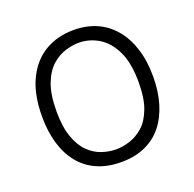

<svg xmlns="http://www.w3.org/2000/svg" viewBox="-122 -798 948 936"><g transform="rotate(-20 352.5 -329.5)"><path d="M354 13Q282 13 227.5 -11.5Q173 -36 137 -81.5Q101 -127 83 -189Q65 -251 65 -327Q65 -441 102 -518Q139 -595 204 -633.5Q269 -672 353 -672Q419 -672 471.5 -649Q524 -626 562 -581Q600 -536 620.5 -472Q641 -408 641 -326Q641 -251 622.5 -188.5Q604 -126 568.5 -81Q533 -36 479 -11.5Q425 13 354 13ZM351 -54Q384 -54 421 -65.5Q458 -77 491 -105.5Q524 -134 544.5 -187.5Q565 -241 565 -325Q565 -426 535 -487Q505 -548 457.5 -576.5Q410 -605 355 -605Q324 -605 287 -594Q250 -583 216.5 -554Q183 -525 161.5 -470Q140 -415 140 -327Q140 -246 159 -193Q178 -140 209 -109.5Q240 -79 277.5 -66.5Q315 -54 351 -54Z"/></g></svg>

Font: Bricolage Grotesque Light
Style: Regular
Weight: 300
Designer: Mathieu Triay
Foundry: Atelier Triay
Version: Version 1.000;gftools[0.9.30]